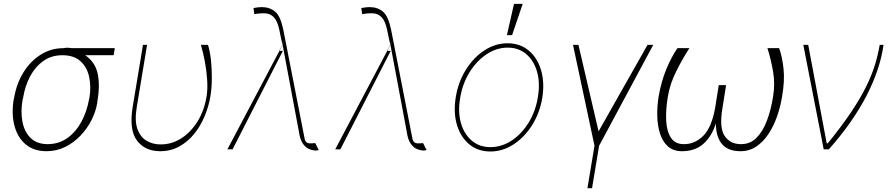

<svg xmlns="http://www.w3.org/2000/svg" viewBox="-20 -780 4651 1003"><path d="M51.1 -258.5 54 -269.9Q66.1 -342.7 102.1 -401.3Q138.1 -459.9 192.1 -494.1Q246.1 -528.4 311.1 -528.4Q333.8 -532.7 353 -528.4H579.5L573.9 -491.5H425.1Q477.6 -455.3 490.4 -394.5Q503.2 -333.8 488.6 -248.6L487.2 -238.6Q479.8 -195.3 457.4 -151.5Q435 -107.6 400 -71Q365.1 -34.4 320.1 -12.3Q275.2 9.9 223 9.9Q157 9.9 114.5 -25.6Q72.1 -61.1 55.8 -122Q39.4 -182.9 51.1 -258.5ZM100.9 -269.9 98 -258.5Q87.4 -197.8 97.1 -144.9Q106.9 -92 139.4 -59.7Q171.9 -27.3 228.7 -27Q288.7 -27.3 333.1 -59.7Q377.5 -92 405.7 -144.9Q433.9 -197.8 444.6 -258.5L447.4 -269.9Q456.7 -328.8 445.5 -379.3Q434.3 -429.7 400 -460.6Q365.8 -491.5 305.4 -491.5Q247.9 -491.5 205.3 -460.6Q162.6 -429.7 136.4 -379.3Q110.1 -328.8 100.9 -269.9Z M726.9 -545.5H748.2L694.2 -218.8Q682.5 -147.7 698.3 -105.1Q714.1 -62.5 747 -43.9Q779.8 -25.2 819.2 -25.6Q875.7 -25.2 925.8 -56.6Q975.9 -88.1 1011.4 -144.7Q1046.9 -201.3 1059.3 -277Q1065.3 -314.6 1062.3 -361.7Q1059.3 -408.7 1050.4 -456.9Q1041.5 -505 1029.5 -545.5H1066.4Q1076.3 -515.6 1081.7 -469.1Q1087 -422.6 1086.6 -371.4Q1086.3 -320.3 1079.2 -277Q1070.7 -225.5 1049.7 -174.7Q1028.8 -123.9 995.6 -82.2Q962.4 -40.5 917.4 -15.3Q872.5 9.9 816.4 9.9Q737.9 9.9 695.8 -45.3Q653.8 -100.5 672.9 -220.2Z M1623.9 5.7Q1610.4 5.3 1593.2 -2.1Q1576 -9.6 1561.6 -30.5Q1547.2 -51.5 1541.5 -92.3L1456.3 -546.2L1439.6 -514.2H1457.7L1195 0H1168L1439.6 -514.2H1437.9L1456 -547.2L1450.6 -576.7L1454.9 -546.9L1439.3 -623.6Q1429.3 -670.1 1411 -689.3Q1392.8 -708.5 1367 -710.2Q1341.3 -712 1308.6 -706L1304.3 -737.2Q1299.7 -736.9 1314.5 -739.7Q1329.2 -742.5 1348.4 -742.9Q1389.6 -742.5 1417.3 -719.3Q1445 -696 1459.2 -627.8L1470.2 -572.4L1476.2 -583.8L1470.2 -572.1L1571.4 -55.4Q1571.4 -56.1 1572.8 -49.9Q1574.2 -43.7 1580.6 -37.3Q1587 -30.9 1601.2 -31.2Q1604.8 -30.9 1612.2 -31.4Q1619.7 -32 1623.9 -32.3Q1626.4 -32.7 1626.8 -32.7L1645.2 4.3Q1641.7 4.6 1639 5.1Q1636.4 5.7 1634.2 6Q1625.7 7.1 1623.9 5.7ZM1470.2 -572.1V-572.4L1456 -547.2L1456.3 -546.2ZM1571.4 -55.4Q1571.4 -55.4 1571.4 -55.4Z M2187.1 5.7Q2173.7 5.3 2156.4 -2.1Q2139.2 -9.6 2124.8 -30.5Q2110.4 -51.5 2104.8 -92.3L2019.5 -546.2L2002.8 -514.2H2021L1758.2 0H1731.2L2002.8 -514.2H2001.1L2019.2 -547.2L2013.8 -576.7L2018.1 -546.9L2002.5 -623.6Q1992.5 -670.1 1974.3 -689.3Q1956 -708.5 1930.2 -710.2Q1904.5 -712 1871.8 -706L1867.5 -737.2Q1862.9 -736.9 1877.7 -739.7Q1892.4 -742.5 1911.6 -742.9Q1952.8 -742.5 1980.5 -719.3Q2008.2 -696 2022.4 -627.8L2033.4 -572.4L2039.4 -583.8L2033.4 -572.1L2134.6 -55.4Q2134.6 -56.1 2136 -49.9Q2137.4 -43.7 2143.8 -37.3Q2150.2 -30.9 2164.4 -31.2Q2168 -30.9 2175.4 -31.4Q2182.9 -32 2187.1 -32.3Q2189.6 -32.7 2190 -32.7L2208.5 4.3Q2204.9 4.6 2202.2 5.1Q2199.6 5.7 2197.4 6Q2188.9 7.1 2187.1 5.7ZM2033.4 -572.1V-572.4L2019.2 -547.2L2019.5 -546.2ZM2134.6 -55.4Q2134.6 -55.4 2134.6 -55.4Z M2541.5 11.4Q2476.9 11.4 2431.6 -25.9Q2386.4 -63.2 2367 -127.8Q2347.7 -192.5 2361.2 -274.1Q2374.6 -353.7 2414.6 -417.1Q2454.5 -480.5 2511.2 -517.2Q2567.8 -554 2631 -554Q2696.4 -554 2741.7 -516.3Q2786.9 -478.7 2806.3 -414.1Q2825.6 -349.4 2812.9 -268.5Q2799.4 -188.9 2759.2 -125.5Q2719.1 -62.1 2662.3 -25.4Q2605.5 11.4 2541.5 11.4ZM2541.5 -11.4Q2600.5 -11.4 2652.7 -45.6Q2704.9 -79.9 2741.5 -139.4Q2778.1 -198.9 2790.1 -274.1Q2802.2 -347.3 2785.5 -405.5Q2768.8 -463.8 2729 -497.5Q2689.3 -531.2 2632.5 -531.2Q2574.2 -531.2 2522 -496.6Q2469.8 -462 2432.9 -402.5Q2396 -343 2383.9 -268.5Q2371.1 -195.3 2388 -137.1Q2404.8 -78.8 2444.8 -45.1Q2484.7 -11.4 2541.5 -11.4ZM2628.2 -596.6 2665.1 -759.9H2710.6L2655.2 -596.6Z M2973.4 -545.5H3001.8L3106.9 -93.8L3362.6 -545.5H3392.4L3109.7 -18.5L3072.8 203.1H3048.7L3085.6 -18.5Z M3989 -528.4H4050.1Q4066.4 -483.7 4073.2 -420.6Q4079.9 -357.6 4065.7 -277Q4057.5 -224.8 4040 -173.8Q4022.4 -122.9 3995.2 -81.3Q3968 -39.8 3931.5 -14.9Q3894.9 9.9 3848.4 9.9Q3783 9.9 3751.4 -27.7Q3719.8 -65.3 3719.8 -135.3Q3697.1 -65.3 3653.4 -27.7Q3609.7 9.9 3543 9.9Q3497.9 9.9 3469.8 -14.7Q3441.8 -39.4 3428.3 -81Q3414.8 -122.5 3413.5 -173.5Q3412.3 -224.4 3420.8 -277Q3434.7 -355.5 3460.9 -418.9Q3487.2 -482.2 3518.8 -528.4H3581.3Q3543.3 -469.5 3511.7 -405.7Q3480.1 -342 3469.1 -277Q3457 -205.3 3460.2 -148.6Q3463.4 -92 3485.8 -59.3Q3508.2 -26.6 3552.9 -27Q3609.4 -26.6 3653.6 -70.3Q3697.8 -114 3716.3 -218.8L3734.7 -335.2H3773.1L3754.6 -218.8Q3736.2 -114 3765.3 -70.3Q3794.4 -26.6 3851.2 -27Q3897.7 -26.6 3930.9 -59.1Q3964.1 -91.6 3985.8 -148.3Q4007.5 -204.9 4018.8 -277Q4029.5 -342 4018.6 -405.5Q4007.8 -469.1 3989 -528.4Z M4283 0 4176.5 -545.5H4202.1L4298.7 -31.2H4304.3Q4378.6 -122.9 4427.2 -195.8Q4475.9 -268.8 4505.3 -328.8Q4534.8 -388.8 4550.8 -441.6Q4566.8 -494.3 4575.6 -545.5H4595.5Q4577.4 -416.9 4506.4 -279.5Q4435.4 -142 4310 0Z"/></svg>

Font: Inter Thin  BETA
Style: Italic
Weight: 100
Italic angle: -9.39999°
Designer: Rasmus Andersson
Foundry: rsms
Version: Version 3.011;git-f93a4a705